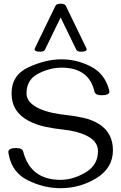

<svg xmlns="http://www.w3.org/2000/svg" viewBox="-20 -990 645 1022"><path d="M441.4 -728Q441.4 -714.8 412.1 -714.8Q391.6 -714.8 386.2 -725.1L302.7 -897L219.2 -725.1Q214.4 -714.8 193.4 -714.8Q164.1 -714.8 164.1 -728Q164.1 -731 165 -731.9L275.4 -959.5Q280.3 -970.2 302.7 -970.2Q324.7 -970.2 330.1 -959.5L440.4 -731.9Q441.4 -731 441.4 -728ZM581.1 -190.4Q581.1 -96.2 493.9 -42.2Q406.7 11.7 301.8 11.7Q213.4 11.7 128.7 -30Q43.9 -71.8 26.4 -167.5Q24.4 -178.2 24.4 -180.7Q24.4 -202.1 65.4 -202.1Q98.6 -202.1 103.5 -183.1Q143.1 -31.2 305.2 -32.7Q370.6 -33.7 436 -72.5Q501.5 -111.3 501.5 -186Q501.5 -239.7 436.5 -270Q388.7 -292.5 315.9 -300.3Q272 -304.7 223.4 -314.7Q174.8 -324.7 134.3 -345.7Q41.5 -393.6 41.5 -492.7Q41.5 -591.3 133.3 -632.8Q225.1 -674.3 306.6 -674.3Q388.2 -674.3 462.2 -636.7Q536.1 -599.1 559.6 -515.6Q562.5 -505.4 562.5 -502.9Q562.5 -482.9 521 -482.9Q487.8 -482.9 482.9 -502.4Q453.6 -629.9 307.1 -629.9Q245.6 -629.9 183.3 -597.9Q121.1 -565.9 121.1 -493.2Q121.1 -441.9 192.9 -410.2Q226.1 -396 262.7 -388.7Q299.3 -381.3 323.7 -378.9Q372.1 -374 421.9 -363.3Q471.7 -352.5 509.8 -328.1Q581.1 -281.2 581.1 -190.4Z"/></svg>

Font: Gayathri
Style: Regular
Weight: 400
Designer: Binoy Dominic <binoy.domenic@gmail.com>
Foundry: SMC
Version: Version 1.000